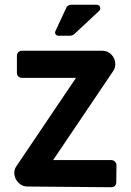

<svg xmlns="http://www.w3.org/2000/svg" viewBox="-20 -786 550 806"><path d="M94 -3Q72 -3 56 -20.5Q40 -38 40 -60Q40 -75 48 -87L299 -459H72Q63 -459 57 -465Q51 -471 51 -480V-552Q51 -561 57 -567Q63 -573 72 -573H410Q433 -573 448.5 -556Q464 -539 464 -517Q464 -501 456 -489L203 -114H447Q456 -114 462.5 -107.5Q469 -101 469 -92L468 -21Q468 -11 462 -5.5Q456 0 447 0ZM213 -656 258 -753Q260 -759 266 -762.5Q272 -766 278 -766H386Q393 -766 397 -761.5Q401 -757 401 -751Q401 -745 396 -740L293 -644Q285 -636 272 -636H226Q218 -636 213.5 -642Q209 -648 213 -656Z"/></svg>

Font: Miriam Libre
Style: Bold
Weight: 700
Designer: Michal Sahar
Foundry: Hagilda
Version: Version 1.001